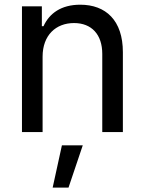

<svg xmlns="http://www.w3.org/2000/svg" viewBox="-20 -573 628 833"><path d="M164.8 -327.1C164.8 -420.1 222.3 -473 301.1 -473C377.5 -473 423.7 -423.3 423.7 -339.1V0H513.1V-346.6C513.1 -484.7 438.9 -552.6 328.1 -552.6C245.7 -552.6 194.2 -515.3 168.7 -459.2H161.6V-545.5H75.3V0H164.8ZM208.5 240.8H277.3L339.1 57.5H248.6Z"/></svg>

Font: Margiela Sans Text
Style: Regular
Weight: 400
Designer: Stefan Endress, Andreas Faust
Version: Version 1.100;FEAKit 1.0